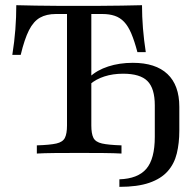

<svg xmlns="http://www.w3.org/2000/svg" viewBox="-20 -591 754 739"><path d="M121.8 0V-31.5Q172.6 -33.1 197.2 -38.7Q221.8 -44.4 229.8 -60.5Q237.9 -76.6 237.9 -108.1V-537.1H195.2Q158.9 -537.1 133.9 -523Q108.9 -508.9 91.5 -474.6Q74.2 -440.3 59.7 -379.8H27.4Q35.5 -430.6 39.1 -477.8Q42.7 -525 42.7 -571Q76.6 -570.2 117.7 -569.4Q158.9 -568.5 202 -568.5Q245.2 -568.5 285.5 -568.5Q320.2 -568.5 362.5 -568.5Q404.8 -568.5 448 -569.4Q491.1 -570.2 526.6 -571Q526.6 -527.4 530.2 -482.3Q533.9 -437.1 541.1 -390.3H508.9Q497.6 -433.1 485.5 -461.7Q473.4 -490.3 457.7 -506.9Q441.9 -523.4 421.4 -530.2Q400.8 -537.1 374.2 -537.1H331.5V-108.1Q331.5 -76.6 339.5 -60.5Q347.6 -44.4 372.6 -38.7Q397.6 -33.1 447.6 -31.5V0Q421 -1.6 377.8 -2Q334.7 -2.4 286.3 -2.4Q233.9 -2.4 190.7 -2Q147.6 -1.6 121.8 0ZM439.5 128.2V99.2Q510.5 96.8 543.1 58.9Q575.8 21 575.8 -64.5V-185.5Q575.8 -250.8 547.6 -279Q519.4 -307.3 454 -307.3Q414.5 -307.3 381.9 -296.8Q349.2 -286.3 325.8 -266.1V-295.2Q353.2 -321 396.4 -335.1Q439.5 -349.2 491.1 -349.2Q579 -349.2 624.6 -306Q670.2 -262.9 670.2 -179.8V-87.9Q670.2 -40.3 660.5 -0.4Q650.8 39.5 625.4 68.1Q600 96.8 554.8 112.5Q509.7 128.2 439.5 128.2Z"/></svg>

Font: Playfair 12pt Medium
Style: Regular
Weight: 500
Designer: Claus Eggers Sørensen
Foundry: Claus Eggers Sørensen
Version: Version 2.000;gftools[0.9.28]